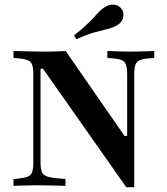

<svg xmlns="http://www.w3.org/2000/svg" viewBox="-20 -787 709 813"><path d="M514.5 5.6 162.1 -496H151.6V-201.6H121V-472.6Q121 -498.4 116.5 -511.7Q112.1 -525 99.6 -531Q87.1 -537.1 62.1 -539.5L37.1 -541.9V-571Q53.2 -571 75.4 -570.2Q97.6 -569.4 123 -569Q148.4 -568.5 171.8 -568.5H184.7Q206.5 -568.5 225.4 -569.4Q244.4 -570.2 258.1 -571L507.3 -211.3H518.5V-472.6Q518.5 -508.9 508.5 -522.6Q498.4 -536.3 462.1 -539.5L434.7 -541.9V-571Q452.4 -570.2 479.8 -569.4Q507.3 -568.5 533.1 -568.5Q550.8 -568.5 569.4 -569Q587.9 -569.4 604.8 -570.2Q621.8 -571 633.1 -571V-541.9L606.5 -539.5Q582.3 -537.1 569.8 -531Q557.3 -525 552.8 -511.3Q548.4 -497.6 548.4 -472.6V5.6ZM151.6 -98.4Q151.6 -62.1 162.9 -49.6Q174.2 -37.1 212.1 -33.1L257.3 -29V0Q241.9 -0.8 221.4 -1.2Q200.8 -1.6 179 -2Q157.3 -2.4 136.3 -2.4Q119.4 -2.4 100.8 -2Q82.3 -1.6 65.3 -1.2Q48.4 -0.8 37.1 0V-29L63.7 -31.5Q87.9 -34.7 100 -40.3Q112.1 -46 116.5 -59.7Q121 -73.4 121 -98.4V-201.6H151.6ZM303.2 -621 293.5 -637.1Q324.2 -661.3 344 -679.8Q363.7 -698.4 377 -713.3Q390.3 -728.2 401.6 -739.5Q412.9 -750.8 427.4 -758.9Q446 -770.2 466.9 -766.5Q487.9 -762.9 497.6 -744.4Q506.5 -727.4 500.4 -708.9Q494.4 -690.3 474.2 -679Q456.5 -669.4 434.7 -664.1Q412.9 -658.9 381.9 -650.4Q350.8 -641.9 303.2 -621Z"/></svg>

Font: Playfair 5pt SemiExpanded Light
Style: Bold
Weight: 700
Version: Version 2.203